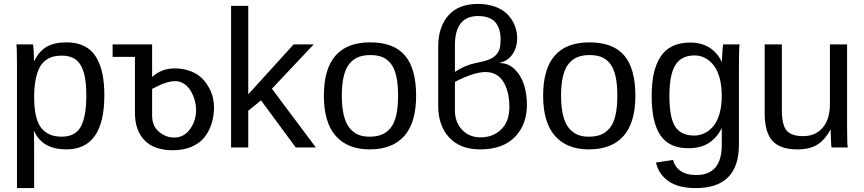

<svg xmlns="http://www.w3.org/2000/svg" viewBox="-20 -755 4426 983"><path d="M514.2 -267.1Q514.2 9.8 319.8 9.8Q197.8 9.8 155.8 -82H152.8Q154.8 -78.1 154.8 1V208H66.9V-419.9Q66.9 -510.7 64 -527.8H148.9Q150.4 -524.9 152.1 -496.3Q153.8 -467.8 153.8 -442.9H155.8Q180.7 -493.7 219.2 -515.9Q257.8 -538.1 319.8 -538.1Q373.5 -538.1 411.6 -519Q449.7 -500 471.9 -463.1Q494.1 -426.3 504.2 -378.2Q514.2 -330.1 514.2 -267.1ZM421.9 -265.1Q421.9 -315.9 416 -352.3Q410.2 -388.7 396 -416Q381.8 -443.4 357.2 -456.8Q332.5 -470.2 296.9 -470.2Q271.5 -470.2 251.7 -465.1Q231.9 -460 213.1 -445.8Q194.3 -431.6 182.1 -408.4Q169.9 -385.3 162.4 -347.2Q154.8 -309.1 154.8 -257.8Q154.8 -148.4 189.9 -101.8Q225.1 -55.2 295.9 -55.2Q366.2 -55.2 394 -107.2Q421.9 -159.2 421.9 -265.1Z M983.9 -192.9Q983.9 -216.8 976.8 -241.9Q969.7 -267.1 956.8 -289.3Q943.8 -311.5 922.9 -325.7Q901.9 -339.8 876.5 -339.8Q858.4 -339.8 836.7 -333.5Q814.9 -327.1 800 -320.3Q785.2 -313.5 758.8 -299.8V-163.1Q758.8 -109.9 793.9 -80.3Q829.1 -50.8 871.6 -50.8Q921.4 -50.8 952.6 -93.5Q983.9 -136.2 983.9 -192.9ZM874.5 -404.8Q919.4 -404.8 955.6 -390.6Q991.7 -376.5 1013.4 -355Q1035.2 -333.5 1049.8 -306.2Q1064.5 -278.8 1070.1 -254.6Q1075.7 -230.5 1075.7 -209Q1075.7 -161.6 1063.2 -121.8Q1050.8 -82 1025.9 -51.3Q1001 -20.5 960 -3.2Q918.9 14.2 865.7 14.2Q768.6 14.2 719.7 -36.9Q670.9 -87.9 670.9 -176.8V-463.9H556.6V-527.8H758.8V-360.8Q806.6 -404.8 874.5 -404.8Z M1597.2 0H1494.1L1316.4 -241.2L1251 -188V0H1163.1V-725.1H1251V-272L1483.4 -527.8H1586.4L1372.1 -300.8Z M2110.4 -265.1Q2110.4 -127.4 2049.8 -58.8Q1989.3 9.8 1872.1 9.8Q1759.8 9.8 1699 -59.1Q1638.2 -127.9 1638.2 -265.1Q1638.2 -538.1 1875 -538.1Q1996.6 -538.1 2053.5 -470.7Q2110.4 -403.3 2110.4 -265.1ZM2018.1 -265.1Q2018.1 -325.2 2008.5 -366.2Q1999 -407.2 1980 -430.4Q1960.9 -453.6 1936 -463.4Q1911.1 -473.1 1876 -473.1Q1840.8 -473.1 1814.9 -462.9Q1789.1 -452.6 1769.5 -429.4Q1750 -406.2 1740 -365.2Q1730 -324.2 1730 -265.1Q1730 -205.6 1740.5 -163.6Q1751 -121.6 1770.8 -98.4Q1790.5 -75.2 1814.9 -65.2Q1839.4 -55.2 1871.1 -55.2Q1906.7 -55.2 1932.4 -64.9Q1958 -74.7 1978 -97.9Q1998 -121.1 2008.1 -162.8Q2018.1 -204.6 2018.1 -265.1Z M2539.1 -434.1V-432.1Q2583 -432.1 2615.2 -400.4Q2647.5 -368.7 2662.6 -321.3Q2677.7 -273.9 2677.7 -219.2Q2677.7 -116.2 2615.7 -53.2Q2553.7 9.8 2438 9.8Q2336.4 9.8 2280 -50.8Q2223.6 -111.3 2223.6 -212.9V-517.1Q2223.6 -617.2 2275.6 -676Q2327.6 -734.9 2426.8 -734.9Q2477.1 -734.9 2516.6 -720Q2556.2 -705.1 2579.8 -679.9Q2603.5 -654.8 2615.7 -623.8Q2627.9 -592.8 2627.9 -558.1Q2627.9 -513.7 2604.5 -478.3Q2581.1 -442.9 2539.1 -434.1ZM2309.1 -335.9V-189.9Q2309.1 -129.4 2345.7 -90.6Q2382.3 -51.8 2439.9 -51.8Q2504.9 -51.8 2546.4 -92.8Q2587.9 -133.8 2587.9 -206.1Q2587.9 -288.6 2556.4 -337.4Q2524.9 -386.2 2465.8 -386.2Q2407.7 -386.2 2309.1 -335.9ZM2309.1 -522.9V-387.2Q2362.8 -421.9 2415 -432.1Q2456.5 -439.9 2481.4 -449.5Q2506.3 -459 2520.3 -474.4Q2534.2 -489.7 2538.6 -508.1Q2543 -526.4 2543 -556.2Q2543 -579.1 2537.8 -598.1Q2532.7 -617.2 2520.8 -635Q2508.8 -652.8 2485.1 -662.8Q2461.4 -672.9 2427.7 -672.9Q2309.1 -672.9 2309.1 -522.9Z M3232.9 -265.1Q3232.9 -127.4 3172.4 -58.8Q3111.8 9.8 2994.6 9.8Q2882.3 9.8 2821.5 -59.1Q2760.7 -127.9 2760.7 -265.1Q2760.7 -538.1 2997.6 -538.1Q3119.1 -538.1 3176 -470.7Q3232.9 -403.3 3232.9 -265.1ZM3140.6 -265.1Q3140.6 -325.2 3131.1 -366.2Q3121.6 -407.2 3102.5 -430.4Q3083.5 -453.6 3058.6 -463.4Q3033.7 -473.1 2998.5 -473.1Q2963.4 -473.1 2937.5 -462.9Q2911.6 -452.6 2892.1 -429.4Q2872.6 -406.2 2862.5 -365.2Q2852.5 -324.2 2852.5 -265.1Q2852.5 -205.6 2863 -163.6Q2873.5 -121.6 2893.3 -98.4Q2913.1 -75.2 2937.5 -65.2Q2961.9 -55.2 2993.7 -55.2Q3029.3 -55.2 3054.9 -64.9Q3080.6 -74.7 3100.6 -97.9Q3120.6 -121.1 3130.6 -162.8Q3140.6 -204.6 3140.6 -265.1Z M3542.5 208Q3454.1 208 3403.3 173.1Q3352.5 138.2 3338.4 77.1L3426.3 64Q3435.5 101.1 3465.8 121.1Q3496.1 141.1 3544.4 141.1Q3675.3 141.1 3675.3 -13.2V-98.1H3674.3Q3653.3 -53.2 3611.6 -24.7Q3569.8 3.9 3504.4 3.9Q3405.8 3.9 3361.1 -62.3Q3316.4 -128.4 3316.4 -263.2Q3316.4 -328.6 3327.1 -377.9Q3337.9 -427.2 3361.1 -463.6Q3384.3 -500 3422.6 -518.6Q3460.9 -537.1 3514.6 -537.1Q3570.8 -537.1 3612.1 -511.2Q3653.3 -485.4 3675.3 -438H3676.3Q3676.3 -460.9 3678.7 -493.2Q3681.2 -525.4 3682.6 -527.8H3766.6Q3763.2 -508.3 3763.2 -418.9V-15.1Q3763.2 208 3542.5 208ZM3675.3 -264.2Q3675.3 -317.4 3663.6 -358.2Q3651.9 -398.9 3631.8 -423.1Q3611.8 -447.3 3587.9 -459.2Q3564 -471.2 3536.6 -471.2Q3468.8 -471.2 3438 -422.4Q3407.2 -373.5 3407.2 -264.2Q3407.2 -152.3 3437 -106.7Q3466.8 -61 3534.2 -61Q3561.5 -61 3585.9 -72.5Q3610.4 -84 3630.9 -107.4Q3651.4 -130.9 3663.3 -171.1Q3675.3 -211.4 3675.3 -264.2Z M3895 -527.8H3982.9V-192.9Q3982.9 -116.2 4006.8 -87.2Q4030.8 -58.1 4092.3 -58.1Q4155.3 -58.1 4192.1 -101.3Q4229 -144.5 4229 -222.2V-527.8H4316.9V-112.8Q4316.9 -15.6 4320.3 0H4237.3Q4235.8 -4.4 4234.4 -36.9Q4232.9 -69.3 4232.9 -89.8H4231Q4204.1 -40 4165.5 -15.1Q4127 9.8 4062 9.8Q3974.1 9.8 3934.6 -33.9Q3895 -77.6 3895 -175.8Z"/></svg>

Font: Libra Sans Modern
Style: Regular
Weight: 400
Foundry: Stefan Peev, Context Ltd
Version: Version 1.000